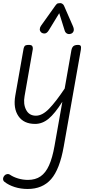

<svg xmlns="http://www.w3.org/2000/svg" viewBox="-38 -790 588 1238"><path d="M188.5 9Q115 9 80.8 -41.2Q46.5 -91.5 60.5 -173L114 -476Q115 -482 119.8 -491.2Q124.5 -500.5 148 -500.5Q167 -500.5 171 -491Q175 -481.5 173.5 -473L120.5 -170.5Q111 -119 130.5 -81.5Q150 -44 193.5 -44Q235 -44 278.8 -89.2Q322.5 -134.5 379 -219L422.5 -467Q425 -479 429.8 -486.2Q434.5 -493.5 443 -497Q451.5 -500.5 464.5 -500.5Q479 -500.5 482.5 -493.5Q486 -486.5 483.5 -470L373 154.5Q347 302 291.5 365.2Q236 428.5 140.5 428.5Q95.5 428.5 56.5 416Q17.5 403.5 -9 382.5Q-18 375.5 -18.2 364.5Q-18.5 353.5 -10 343Q-4 335 6.8 332.8Q17.5 330.5 27 337Q48 351.5 79 360.8Q110 370 142 370Q190.5 370 223.5 347.2Q256.5 324.5 278.2 276.2Q300 228 313.5 151L364 -134Q315.5 -57.5 275.2 -24.2Q235 9 188.5 9ZM419.5 -572.5Q405.5 -567.5 394.2 -573.5Q383 -579.5 379 -593L344 -705L276.5 -594.5Q264.5 -575 250.8 -574.2Q237 -573.5 228.5 -580.5Q218 -590 218.5 -601.8Q219 -613.5 226.5 -624L319.5 -754.5Q328 -767 336.2 -768.5Q344.5 -770 352 -770Q356.5 -770 364 -765.5Q371.5 -761 375 -752.5L431.5 -623Q441.5 -601 436.2 -588.5Q431 -576 419.5 -572.5Z"/></svg>

Font: Edu VIC WA NT Hand
Style: Regular
Weight: 400
Designer: Tina and Corey Anderson, Eben Sorkin, Mirko Velimirovic
Foundry: Google for Education
Version: Version 1.000